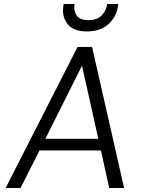

<svg xmlns="http://www.w3.org/2000/svg" viewBox="-20 -933 714 953"><path d="M8 0 365 -700H437L596 0H522L481 -186H176L82 0ZM205 -244H468L387 -607ZM411 -777Q344 -777 315.5 -813.5Q287 -850 294 -900L296 -913H350Q345 -879 360.5 -856Q376 -833 419 -833Q462 -833 484.5 -856Q507 -879 512 -913H567L565 -900Q558 -850 518.5 -813.5Q479 -777 411 -777Z"/></svg>

Font: Host Grotesk Light
Style: Italic
Weight: 300
Italic angle: -8°
Designer: Doğukan Karapınar based on Poppins by Indian Type Foundry, Jonny Pinhorn
Foundry: Element Type
Version: Version 1.001; ttfautohint (v1.8.4.7-5d5b)